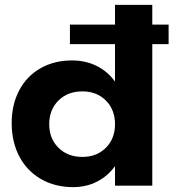

<svg xmlns="http://www.w3.org/2000/svg" viewBox="-20 -762 724 788"><path d="M672 -581H605V0H452V-80Q422 -39 378 -16.5Q334 6 280 6Q206 6 148.5 -27Q91 -60 59.5 -119.5Q28 -179 28 -257Q28 -333 59 -391.5Q90 -450 146.5 -482Q203 -514 276 -514Q331 -514 376.5 -491.5Q422 -469 452 -427V-581H267V-661H452V-742H605V-661H672ZM452 -252Q452 -312 414.5 -349.5Q377 -387 318 -387Q258 -387 220 -349.5Q182 -312 182 -252Q182 -193 220 -155.5Q258 -118 318 -118Q377 -118 414.5 -155.5Q452 -193 452 -252Z"/></svg>

Font: Montserrat arm2 SemiBold
Style: Regular
Weight: 600
Designer: Julieta Ulanovsky
Foundry: Julieta Ulanovsky
Version: Version 6.000